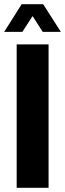

<svg xmlns="http://www.w3.org/2000/svg" viewBox="-34 -901 312 921"><path d="M46 0V-688H199V0ZM-14 -748 70 -881H173L258 -748H171L103 -854H142L73 -748Z"/></svg>

Font: Archivo ExtraCondensed ExtraBold
Style: Regular
Weight: 800
Width: 2
Designer: Hector Gatti
Foundry: Omnibus-Type
Version: Version 2.001